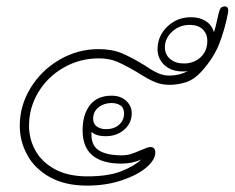

<svg xmlns="http://www.w3.org/2000/svg" viewBox="-20 -617 736 602"><path d="M695 -577Q685 -525 667.5 -480Q650 -435 611 -392Q588 -367 562.5 -359Q537 -351 511 -351Q486 -351 464 -360.5Q442 -370 411 -390Q372 -413 347 -423.5Q322 -434 290 -434Q230 -434 179.5 -405Q129 -376 100 -327.5Q71 -279 71 -223Q71 -181 91 -145Q111 -109 152 -86.5Q193 -64 254 -64Q319 -64 360 -80Q401 -96 423 -117Q395 -104 361 -104Q239 -104 239 -208Q239 -258 262 -287.5Q285 -317 330 -317Q358 -317 375.5 -301Q393 -285 393 -262Q393 -231 369.5 -210.5Q346 -190 312 -190Q280 -190 267 -204Q264 -163 288.5 -146.5Q313 -130 361 -130Q377 -130 390 -134Q403 -138 424 -147Q444 -156 451 -156Q467 -156 467 -139Q467 -116 439 -92Q411 -68 361.5 -51.5Q312 -35 253 -35Q184 -35 136.5 -61.5Q89 -88 65.5 -131Q42 -174 42 -223Q42 -286 76 -341.5Q110 -397 167 -430Q224 -463 289 -463Q331 -463 362 -450Q393 -437 432 -413Q457 -396 474.5 -388Q492 -380 511 -380Q542 -380 569 -394Q564 -393 553 -393Q517 -393 495.5 -413Q474 -433 474 -463Q474 -504 504.5 -533.5Q535 -563 579 -563Q606 -563 625 -551Q644 -539 651 -516Q657 -536 661 -555Q665 -574 667 -580Q670 -591 674.5 -594Q679 -597 685 -597Q698 -597 695 -577ZM556 -418Q588 -418 609 -437.5Q630 -457 630 -489Q630 -511 615.5 -525Q601 -539 575 -539Q543 -539 520 -518Q497 -497 497 -469Q497 -446 513.5 -432Q530 -418 556 -418ZM272 -245Q272 -228 284 -220Q296 -212 312 -212Q338 -212 353.5 -226Q369 -240 369 -261Q369 -279 357.5 -286.5Q346 -294 330 -294Q306 -294 289 -280.5Q272 -267 272 -245Z"/></svg>

Font: Mali ExtraLight
Style: Italic
Weight: 275
Italic angle: -10°
Version: Version 1.000; ttfautohint (v1.6)